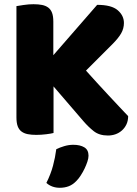

<svg xmlns="http://www.w3.org/2000/svg" viewBox="-20 -635 648 911"><path d="M234 -225V-4Q223 -1 199 2Q175 5 152 5Q129 5 111.5 1.5Q94 -2 82 -11Q70 -20 64 -36Q58 -52 58 -78V-606Q69 -608 93 -611.5Q117 -615 139 -615Q162 -615 179.5 -611.5Q197 -608 209 -599Q221 -590 227 -574Q233 -558 233 -532V-373L441 -612Q509 -612 538.5 -586.5Q568 -561 568 -526Q568 -500 555 -477Q542 -454 513 -425L388 -300Q413 -272 440.5 -242Q468 -212 494.5 -183.5Q521 -155 545.5 -129Q570 -103 588 -84Q588 -62 580 -45Q572 -28 558.5 -16Q545 -4 528 2Q511 8 492 8Q451 8 425 -12.5Q399 -33 375 -61ZM343 223Q326 241 306.5 248.5Q287 256 264 256Q226 256 200 233Q221 191 231.5 151.5Q242 112 247 73Q263 65 284.5 58.5Q306 52 328 52Q360 52 380 64Q400 76 400 104Q400 116 394.5 132.5Q389 149 381 165.5Q373 182 363 197.5Q353 213 343 223Z"/></svg>

Font: Baloo Bhaijaan
Style: Regular
Weight: 400
Designer: Devika Bhansali and Ek Type
Foundry: Ek Type
Version: Version 1.443;PS 1.000;hotconv 16.6.51;makeotf.lib2.5.65220;